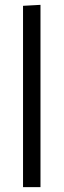

<svg xmlns="http://www.w3.org/2000/svg" viewBox="-20 -772 263 792"><path d="M75 0V-748L147 -752V0Z"/></svg>

Font: Arsenal
Style: Regular
Weight: 400
Designer: Andrij Shevchenko
Foundry: Stairsfor
Version: Version 2.001;PS 002.001;hotconv 1.0.88;makeotf.lib2.5.64775